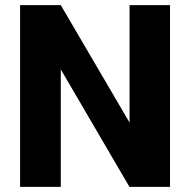

<svg xmlns="http://www.w3.org/2000/svg" viewBox="-20 -731 744 751"><path d="M645 -710.9V0H486.3L217.8 -459.5V0H58.6V-710.9H217.8L486.8 -251.5V-710.9Z"/></svg>

Font: Vazirmatn RD ExtraBold
Style: Regular
Weight: 800
Designer: Saber Rastikerdar
Foundry: Saber Rastikerdar
Version: Version 32.102